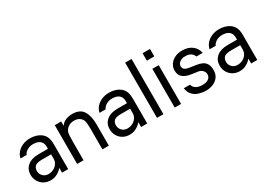

<svg xmlns="http://www.w3.org/2000/svg" viewBox="-11 -1479 3070 2230"><g transform="rotate(-30 1524.0 -364.0)"><path d="M218 12Q167 12 127.5 -11Q88 -34 66 -73Q44 -112 44 -160Q44 -234 97 -278Q150 -322 242 -322H370V-346Q370 -384 357 -406Q344 -428 324.5 -438.5Q305 -449 284.5 -452.5Q264 -456 248 -456Q202 -456 167 -435Q132 -414 120 -384H38Q46 -426 75 -459.5Q104 -493 149 -512.5Q194 -532 248 -532Q308 -532 357 -510Q406 -488 431 -447Q456 -407 456 -334V0H374V-63H372Q360 -48 338 -30.5Q316 -13 286 -0.5Q256 12 218 12ZM230 -64Q269 -64 300.5 -80.5Q332 -97 351 -125.5Q370 -154 370 -190V-248H248Q178 -248 154 -225Q130 -202 130 -162Q130 -122 158 -93Q186 -64 230 -64Z M576 0V-520H662V-464H664Q688 -501 730 -516.5Q772 -532 814 -532Q917 -532 959 -466.5Q1001 -401 1001 -289V0H915V-283Q915 -355 904 -388Q892 -418 863.5 -436Q835 -454 796 -454Q755 -454 722 -435Q689 -416 672 -376Q667 -363 664.5 -332.5Q662 -302 662 -246V0Z M1278 12Q1227 12 1187.5 -11Q1148 -34 1126 -73Q1104 -112 1104 -160Q1104 -234 1157 -278Q1210 -322 1302 -322H1430V-346Q1430 -384 1417 -406Q1404 -428 1384.5 -438.5Q1365 -449 1344.5 -452.5Q1324 -456 1308 -456Q1262 -456 1227 -435Q1192 -414 1180 -384H1098Q1106 -426 1135 -459.5Q1164 -493 1209 -512.5Q1254 -532 1308 -532Q1368 -532 1417 -510Q1466 -488 1491 -447Q1516 -407 1516 -334V0H1434V-63H1432Q1420 -48 1398 -30.5Q1376 -13 1346 -0.5Q1316 12 1278 12ZM1290 -64Q1329 -64 1360.5 -80.5Q1392 -97 1411 -125.5Q1430 -154 1430 -190V-248H1308Q1238 -248 1214 -225Q1190 -202 1190 -162Q1190 -122 1218 -93Q1246 -64 1290 -64Z M1647 0V-740H1733V0Z M1877 -734H1977V-634H1877ZM1885 0V-520H1970V0Z M2300 12Q2274 12 2249.5 7.5Q2225 3 2202 -4Q2156 -19 2126 -53Q2096 -87 2088 -142H2172Q2180 -105 2213.5 -85.5Q2247 -66 2298 -66Q2349 -66 2378.5 -87Q2408 -108 2408 -146Q2408 -173 2387.5 -197Q2367 -221 2332 -226L2242 -239Q2175 -249 2136.5 -280.5Q2098 -312 2098 -374Q2098 -417 2122 -453Q2146 -489 2188.5 -510.5Q2231 -532 2288 -532Q2369 -532 2420.5 -492.5Q2472 -453 2484 -388H2400Q2375 -456 2288 -456Q2240 -456 2212 -434Q2184 -412 2184 -380Q2184 -329 2256 -318L2348 -304Q2392 -298 2425 -282.5Q2458 -267 2476 -235.5Q2494 -204 2494 -150Q2494 -98 2467.5 -61.5Q2441 -25 2397 -6.5Q2353 12 2300 12Z M2754 12Q2703 12 2663.5 -11Q2624 -34 2602 -73Q2580 -112 2580 -160Q2580 -234 2633 -278Q2686 -322 2778 -322H2906V-346Q2906 -384 2893 -406Q2880 -428 2860.5 -438.5Q2841 -449 2820.5 -452.5Q2800 -456 2784 -456Q2738 -456 2703 -435Q2668 -414 2656 -384H2574Q2582 -426 2611 -459.5Q2640 -493 2685 -512.5Q2730 -532 2784 -532Q2844 -532 2893 -510Q2942 -488 2967 -447Q2992 -407 2992 -334V0H2910V-63H2908Q2896 -48 2874 -30.5Q2852 -13 2822 -0.5Q2792 12 2754 12ZM2766 -64Q2805 -64 2836.5 -80.5Q2868 -97 2887 -125.5Q2906 -154 2906 -190V-248H2784Q2714 -248 2690 -225Q2666 -202 2666 -162Q2666 -122 2694 -93Q2722 -64 2766 -64Z"/></g></svg>

Font: Liter
Style: Regular
Weight: 400
Designer: Anton Skugarov
Foundry: skugi
Version: Version 1.004; ttfautohint (v1.8.4.7-5d5b)